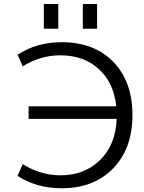

<svg xmlns="http://www.w3.org/2000/svg" viewBox="-20 -957 739 986"><path d="M405.3 -809.6V-936.5H478.5V-809.6ZM205.1 -809.6V-936.5H279.3V-809.6ZM127 -346.7V-411.1H577.1Q564.5 -532.2 487.3 -602.5Q410.2 -672.9 290 -672.9Q186.5 -672.9 96.7 -616.2L70.3 -675.8Q168 -740.2 296.9 -740.2Q463.9 -740.2 562 -639.2Q660.2 -538.1 660.2 -365.2Q660.2 -194.3 561 -92.3Q461.9 9.8 296.9 9.8Q168 9.8 70.3 -53.7L96.7 -114.3Q185.5 -57.6 290 -56.6Q414.1 -56.6 494.1 -135.3Q574.2 -213.9 579.1 -346.7Z"/></svg>

Font: Mgen+ 1c regular
Style: Regular
Weight: 400
Designer: [Source Han Sans]
Ryoko NISHIZUKA  (kana & ideographs); Paul D. Hunt (Latin, Greek & Cyrillic); Wenlong ZHANG  (bopomofo
Version: Version 1.059.20150602